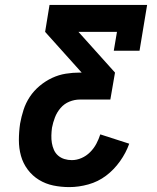

<svg xmlns="http://www.w3.org/2000/svg" viewBox="-20 -755 640 783"><path d="M263 8Q229 8 197.5 1.5Q166 -5 139 -21.5Q112 -38 93 -63.5Q74 -89 65.5 -119.5Q57 -150 57 -183.5Q57 -217 62 -251Q67 -279 76 -307Q85 -335 101.5 -360Q118 -385 142 -405Q166 -425 193 -437.5Q220 -450 248.5 -454.5Q277 -459 305 -459H313L164 -625L182 -735H580L549 -548H444L457 -625H300L449 -459L430 -349H305Q284 -349 263 -340.5Q242 -332 227 -314.5Q212 -297 204 -276Q196 -255 192 -234Q190 -219 189.5 -203Q189 -187 191.5 -172Q194 -157 200 -143.5Q206 -130 217 -120.5Q228 -111 242.5 -106.5Q257 -102 273 -102Q293 -102 312.5 -110.5Q332 -119 347.5 -134.5Q363 -150 373 -169Q383 -188 389 -207L507 -169Q494 -132 469.5 -97.5Q445 -63 412.5 -38.5Q380 -14 340.5 -3Q301 8 263 8Z"/></svg>

Font: Iosevka HT Extrabold Extended
Style: Italic
Weight: 800
Width: 7
Italic angle: -9°
Monospace: yes
Designer: Belleve Invis
Foundry: Belleve Invis
Version: Version 32.3.0; ttfautohint (v1.8.4)